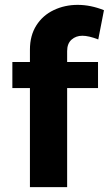

<svg xmlns="http://www.w3.org/2000/svg" viewBox="-20 -769 447 789"><path d="M255.9 -559.1V-514.2H382.8V-407.2H255.9V0H103V-407.2H30.8V-514.2H103V-564.9Q103 -623 129.4 -664.6Q155.8 -706.1 200.9 -727.5Q246.1 -749 299.3 -749Q352.5 -749 407.2 -727.1L383.8 -606.9Q344.7 -622.1 318.4 -622.1Q292 -622.1 273.9 -606Q255.9 -589.8 255.9 -559.1Z"/></svg>

Font: Montserrat-SemiBold
Style: Regular
Weight: 600
Designer: Julieta Ulanovsky
Foundry: Julieta Ulanovsky
Version: Version 6.001